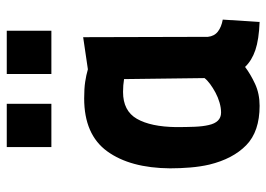

<svg xmlns="http://www.w3.org/2000/svg" viewBox="-130 -648 788 568"><g transform="rotate(-90 264.0 -364.0)"><path d="M113 -738H241V-606H113ZM329 -738H457V-606H329ZM439 -143Q441 -124 454.5 -113.5Q468 -103 490 -99L483 10Q431 8 400 -2.5Q369 -13 350 -33Q329 -17 300 -3.5Q271 10 235 10Q159 10 118.5 -29.5Q78 -69 61 -139Q55 -165 52.5 -195Q50 -225 50 -255Q51 -373 100.5 -441Q150 -509 257 -509Q286 -509 306 -506Q326 -503 343 -498L438 -512ZM215 -104Q229 -104 244.5 -108.5Q260 -113 274 -120.5Q288 -128 299.5 -136.5Q311 -145 317 -153L314 -391Q296 -394 276 -394Q220 -394 196.5 -353Q173 -312 172 -237Q172 -207 173 -182.5Q174 -158 178 -141Q186 -104 215 -104Z"/></g></svg>

Font: Panefresco 999wt
Style: Regular
Weight: 900
Version: Version 1.001